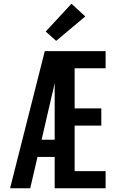

<svg xmlns="http://www.w3.org/2000/svg" viewBox="-20 -1009 640 1029"><path d="M34 0 220 -735H546V-643H380V-428H523V-336H380V-92H546V0H273V-168H181L142 0ZM273 -260V-564Q269 -545 265 -526.5Q261 -508 256 -490L203 -260ZM281 -790 225 -840 363 -989 437 -921Z"/></svg>

Font: Iosevka Custom SmBdEx
Style: Regular
Weight: 600
Width: 7
Monospace: yes
Designer: Belleve Invis
Foundry: Belleve Invis
Version: Version 11.2.4; ttfautohint (v1.8.4)